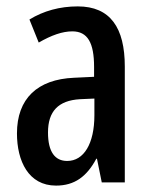

<svg xmlns="http://www.w3.org/2000/svg" viewBox="-20 -570 470 600"><path d="M223 -550C167 -550 116 -536 72 -509L101 -437C141 -460 175 -472 206 -472C254 -472 274 -436 274 -361V-330L211 -327C97 -322 33 -262 33 -153C33 -67 69 10 155 10C213 10 251 -18 281 -74H283L298 0H370V-362C370 -483 325 -550 223 -550ZM230 -260 275 -262V-210C275 -121 242 -67 190 -67C152 -67 130 -95 130 -156C130 -222 162 -256 230 -260Z"/></svg>

Font: Noto Sans Armenian ExtraCondensed Medium
Style: Regular
Weight: 500
Width: 2
Designer: Monotype Design Team
Foundry: Monotype Imaging Inc.
Version: Version 2.008